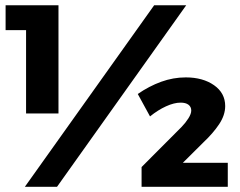

<svg xmlns="http://www.w3.org/2000/svg" viewBox="-20 -721 925 741"><path d="M1.6 -700.6H205.7V-283H80.6V-604.7H1.6ZM574.9 -700.6H698.6L200 0H75.9ZM680.6 -230.9Q696.3 -247.1 707.2 -264.4Q718.1 -281.7 718.1 -294.3Q718.1 -308.7 707.4 -316.8Q696.7 -324.9 677.1 -324.9Q651.9 -324.9 620.6 -310.6Q589.3 -296.3 559 -271.7L511.7 -358.3Q555.6 -388.6 601.9 -405.4Q648.3 -422.3 697 -422.3Q763 -422.3 806.1 -392.1Q849.1 -361.9 849.1 -311.6Q849.1 -276.7 825.7 -241.6Q802.3 -206.6 765.1 -171.6L685.7 -92.7H859.1V0H526.4V-76.3Z"/></svg>

Font: Alexandria
Style: Regular
Weight: 400
Designer: Mohamed Gaber
Foundry: Kief Type Foundry
Version: Version 5.100